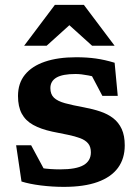

<svg xmlns="http://www.w3.org/2000/svg" viewBox="-20 -736 561 768"><path d="M284.5 -507Q327.5 -507 363.2 -502Q399 -497 438.5 -485L451 -352.5H389.5L325.5 -474L393 -417.5Q363 -428.5 333.8 -434.2Q304.5 -440 282 -440Q230.5 -440 206 -425.8Q181.5 -411.5 181.5 -383.5Q181.5 -359 195.8 -345.2Q210 -331.5 240 -323.2Q270 -315 316.5 -306.5Q351.5 -300 381.2 -290Q411 -280 432.8 -263.2Q454.5 -246.5 466.8 -220Q479 -193.5 479 -154.5Q479 -101.5 451.8 -64.5Q424.5 -27.5 370.5 -8Q316.5 11.5 235 11.5Q189.5 11.5 143.5 5.8Q97.5 0 66 -10L44.5 -155H104.5L177.5 -19.5L106 -73Q123 -68 142.5 -64.5Q162 -61 182 -59.8Q202 -58.5 220.5 -58.5Q285 -58.5 314.2 -75.5Q343.5 -92.5 343.5 -126.5Q343.5 -149 332.5 -162.2Q321.5 -175.5 300.8 -183.2Q280 -191 251.8 -196.8Q223.5 -202.5 189 -209.5Q143 -219.5 112.5 -236.5Q82 -253.5 67 -281.5Q52 -309.5 52 -352Q52 -403 79.8 -437.2Q107.5 -471.5 159.5 -489.2Q211.5 -507 284.5 -507ZM76.5 -553 199.5 -716.5H315.5L438.5 -553H348.5L240 -651H275L166.5 -553Z"/></svg>

Font: Newsreader 9pt SemiBold
Style: Regular
Weight: 600
Designer: Hugues Gentile
Foundry: Production Type
Version: Version 1.003